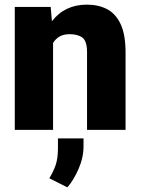

<svg xmlns="http://www.w3.org/2000/svg" viewBox="-20 -558 604 825"><path d="M279.3 -411.1Q253.4 -411.1 236.1 -401.1Q218.8 -391.1 208 -373.5V0H43.5V-528.3H197.8L203.1 -466.8Q258.3 -538.1 353.5 -538.1Q402.8 -538.1 440.2 -518.6Q477.5 -499 498.5 -454.1Q519.5 -409.2 519.5 -332.5V0H354V-333Q354 -380.9 334.5 -396Q314.9 -411.1 279.3 -411.1ZM338.9 36.6V70.3Q338.9 119.1 317.6 167.7Q296.4 216.3 269.5 247.1L191.9 208Q208 182.1 218.5 153.1Q229 124 229 79.6V36.6Z"/></svg>

Font: Vazirmatn RD Black
Style: Regular
Weight: 900
Designer: Saber Rastikerdar
Foundry: Saber Rastikerdar
Version: Version 32.102